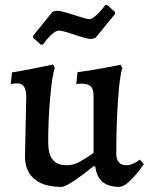

<svg xmlns="http://www.w3.org/2000/svg" viewBox="-20 -721 584 753"><path d="M48 -394Q39 -394 31.5 -393Q24 -392 22 -391L27 -437Q72 -444 122.5 -454.5Q173 -465 188 -468L195 -454Q185 -429 177 -340.5Q169 -252 169 -163Q169 -117 186.5 -95Q204 -73 241 -73Q267 -73 290.5 -85.5Q314 -98 347 -121V-341Q347 -371 336.5 -382Q326 -393 299 -393L279 -392L284 -438Q333 -444 385.5 -454Q438 -464 453 -467L460 -453Q450 -430 443 -331.5Q436 -233 436 -117Q436 -97 446 -85Q456 -73 474 -73Q487 -73 499 -78Q511 -83 519 -88Q527 -93 529 -95L544 -77Q540 -71 524.5 -50.5Q509 -30 488 -10Q467 10 449 12Q363 12 354 -67L348 -70Q304 -34 269 -11Q234 12 221 12Q151 12 114.5 -19Q78 -50 78 -109L83 -342Q83 -394 48 -394ZM110 -573V-581L186 -675L203 -679Q216 -679 241 -671Q266 -663 271 -662Q319 -646 330 -646Q340 -646 354 -658Q368 -670 379 -683.5Q390 -697 393 -701H401L431 -674V-666L354 -572L338 -568Q321 -568 269 -586Q263 -588 242 -594.5Q221 -601 211 -601Q200 -601 186 -589Q172 -577 161.5 -563.5Q151 -550 148 -546H140Z"/></svg>

Font: Alegreya Medium
Style: Regular
Weight: 500
Designer: Juan Pablo del Peral
Foundry: Huerta Tipografica
Version: Version 2.007; ttfautohint (v1.6)